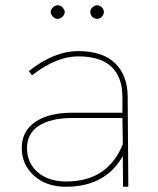

<svg xmlns="http://www.w3.org/2000/svg" viewBox="-20 -712 602 732"><path d="M231.9 -20Q391.1 -20 448.2 -162.1L446.8 -262.2H254.9Q172.9 -261.7 127.9 -232.4Q83 -203.1 83 -147Q83 -90.8 123.5 -55.7Q164.1 -20.5 231.9 -20ZM231 0Q156.7 0 109.9 -42Q63 -84 63 -147.9Q63 -211.9 114.3 -247.1Q165.5 -282.2 254.9 -282.2H446.8V-345.2Q445.8 -418.9 404.3 -458Q362.3 -497.1 278.3 -497.1Q194.3 -497.1 102.1 -424.8L89.8 -440.9Q185.5 -517.1 278.3 -517.1Q371.1 -517.1 418.5 -471.2Q465.8 -425.3 466.8 -345.2L469.2 0H449.2L448.2 -117.2Q382.3 0 231 0ZM332 -647.9Q324.2 -656.2 324.2 -666Q324.2 -675.8 332 -683.6Q339.8 -691.4 349.6 -691.9Q359.4 -691.9 368.2 -684.1Q376 -675.8 376 -666Q376 -656.2 368.2 -647.9Q359.9 -640.1 350.1 -640.1Q340.3 -640.1 332 -647.9ZM182.1 -647.9Q164.1 -666 182.1 -684.1Q190.4 -691.9 200.2 -691.9Q210 -691.9 217.8 -684.1Q235.8 -666 217.8 -647.9Q210 -640.1 200.2 -640.1Q190.4 -640.1 182.1 -647.9Z"/></svg>

Font: Montserrat-Hairline
Style: Regular
Weight: 250
Designer: Julieta Ulanovsky
Foundry: Julieta Ulanovsky
Version: Version 1.000;PS 002.000;hotconv 1.0.70;makeotf.lib2.5.58329